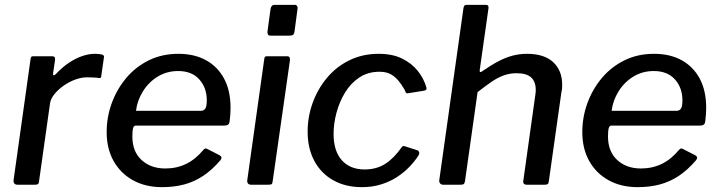

<svg xmlns="http://www.w3.org/2000/svg" viewBox="-20 -762 2966 792"><path d="M52 0Q43 0 39 -5.5Q35 -11 36 -19L106 -518Q107 -526 109.5 -528Q112 -530 118 -530H196Q202 -530 205 -526.5Q208 -523 207 -514L199 -460Q198 -452 201 -451.5Q204 -451 210 -456Q237 -485 265 -503.5Q293 -522 320 -531Q347 -540 371 -540Q391 -540 400.5 -537Q410 -534 409 -527L398 -451Q398 -444 396 -442Q394 -440 390 -440Q377 -442 363 -442.5Q349 -443 338 -443Q316 -443 291 -434Q266 -425 243 -409Q220 -393 204 -373Q188 -353 186 -333L141 -14Q140 -5 136.5 -2.5Q133 0 123 0H52Z M648 10Q580 10 528.5 -18.5Q477 -47 448.5 -98Q420 -149 420 -217Q420 -279 441 -336.5Q462 -394 500.5 -440Q539 -486 593.5 -513Q648 -540 716 -540Q782 -540 830 -513.5Q878 -487 904.5 -437.5Q931 -388 931 -317Q931 -304 930 -289.5Q929 -275 927 -260Q926 -252 921 -248Q916 -244 906 -244H540Q532 -244 529 -233.5Q526 -223 526 -199Q526 -137 564 -102Q602 -67 662 -67Q709 -67 748 -86Q787 -105 820 -145Q825 -150 829 -149.5Q833 -149 838 -146L885 -122Q899 -115 890 -102Q855 -61 818 -36.5Q781 -12 739.5 -1Q698 10 648 10ZM810 -305Q820 -305 826.5 -313.5Q833 -322 833 -348Q833 -400 802 -434.5Q771 -469 715 -469Q668 -469 630.5 -446Q593 -423 569.5 -385Q546 -347 541 -305Z M1105 -16Q1104 -5 1100.5 -2.5Q1097 0 1085 0H1017Q1007 0 1003 -5Q999 -10 1000 -19L1070 -518Q1071 -526 1073.5 -528Q1076 -530 1083 -530H1165Q1172 -530 1174.5 -525Q1177 -520 1176 -513ZM1195 -633Q1194 -623 1189.5 -619Q1185 -615 1174 -615H1096Q1087 -615 1084.5 -621.5Q1082 -628 1084 -637L1096 -725Q1099 -742 1112 -742H1197Q1203 -742 1206 -736Q1209 -730 1207 -723Z M1542 -540Q1599 -540 1638.5 -520.5Q1678 -501 1703 -470Q1728 -439 1739 -401Q1740 -395 1738.5 -392.5Q1737 -390 1730 -388L1661 -377Q1657 -376 1654 -380.5Q1651 -385 1649 -392Q1635 -416 1620.5 -432.5Q1606 -449 1588.5 -457.5Q1571 -466 1545 -466Q1498 -466 1462.5 -442.5Q1427 -419 1403.5 -380.5Q1380 -342 1368 -297Q1356 -252 1356 -210Q1356 -139 1390 -101Q1424 -63 1484 -63Q1533 -63 1569 -86Q1605 -109 1638 -156Q1643 -162 1652 -158L1702 -142Q1706 -141 1708.5 -135.5Q1711 -130 1707 -122Q1692 -98 1669.5 -74.5Q1647 -51 1618 -32Q1589 -13 1552.5 -1.5Q1516 10 1473 10Q1405 10 1354.5 -18.5Q1304 -47 1276.5 -98.5Q1249 -150 1249 -219Q1249 -280 1269.5 -337Q1290 -394 1328 -440Q1366 -486 1420.5 -513Q1475 -540 1542 -540Z M1808 0Q1800 0 1795.5 -5.5Q1791 -11 1792 -19L1892 -730Q1894 -738 1897 -740Q1900 -742 1906 -742H1984Q1997 -742 1995 -728L1959 -474Q1957 -461 1966 -466Q2005 -493 2035.5 -509Q2066 -525 2094.5 -532.5Q2123 -540 2154 -540Q2225 -540 2262 -505.5Q2299 -471 2299 -412Q2299 -405 2298.5 -397.5Q2298 -390 2296 -383L2244 -15Q2243 -6 2239.5 -3Q2236 0 2227 0H2153Q2135 0 2139 -19L2188 -369Q2189 -375 2189.5 -380.5Q2190 -386 2190 -391Q2190 -425 2171 -442.5Q2152 -460 2111 -460Q2083 -460 2058 -451Q2033 -442 2007.5 -424.5Q1982 -407 1950 -382L1898 -14Q1896 -5 1892.5 -2.5Q1889 0 1879 0Z M2610 10Q2542 10 2490.5 -18.5Q2439 -47 2410.5 -98Q2382 -149 2382 -217Q2382 -279 2403 -336.5Q2424 -394 2462.5 -440Q2501 -486 2555.5 -513Q2610 -540 2678 -540Q2744 -540 2792 -513.5Q2840 -487 2866.5 -437.5Q2893 -388 2893 -317Q2893 -304 2892 -289.5Q2891 -275 2889 -260Q2888 -252 2883 -248Q2878 -244 2868 -244H2502Q2494 -244 2491 -233.5Q2488 -223 2488 -199Q2488 -137 2526 -102Q2564 -67 2624 -67Q2671 -67 2710 -86Q2749 -105 2782 -145Q2787 -150 2791 -149.5Q2795 -149 2800 -146L2847 -122Q2861 -115 2852 -102Q2817 -61 2780 -36.5Q2743 -12 2701.5 -1Q2660 10 2610 10ZM2772 -305Q2782 -305 2788.5 -313.5Q2795 -322 2795 -348Q2795 -400 2764 -434.5Q2733 -469 2677 -469Q2630 -469 2592.5 -446Q2555 -423 2531.5 -385Q2508 -347 2503 -305Z"/></svg>

Font: Libre Franklin Medium
Style: Italic
Weight: 500
Italic angle: -8°
Designer: Pablo Impallari, Rodrigo Fuenzalida, Nhung Nguyen
Foundry: Impallari Type
Version: Version 3.000